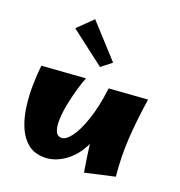

<svg xmlns="http://www.w3.org/2000/svg" viewBox="-141 -890 963 1030"><g transform="rotate(20 340.5 -375.0)"><path d="M224 18Q166 18 129 -12Q92 -42 70.5 -92.5Q49 -143 41 -203.5Q33 -264 34 -325.5Q35 -387 41 -439L289 -457Q279 -432 266.5 -390Q254 -348 244 -300.5Q234 -253 231.5 -210Q229 -167 238.5 -139.5Q248 -112 275 -112Q299 -112 327.5 -149.5Q356 -187 382 -262Q408 -337 422 -448L641 -464Q622 -338 615.5 -232Q609 -126 620 -16L452 22Q445 -22 439 -60.5Q433 -99 429 -134Q397 -64 340.5 -23Q284 18 224 18ZM339 -540 143 -690 227 -772 397 -586Z"/></g></svg>

Font: Marhey ExtraBold
Style: Regular
Weight: 800
Designer: Nur Syamsi & Bustanul Arifin
Foundry: Namelatype
Version: Version 1.000; ttfautohint (v1.8.4.7-5d5b)